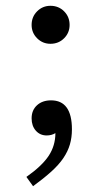

<svg xmlns="http://www.w3.org/2000/svg" viewBox="-20 -467 351 662"><path d="M89 -381Q89 -409 108 -428Q127 -447 154 -447Q182 -447 201 -428Q220 -409 220 -381Q220 -354 201 -335Q182 -316 154 -316Q127 -316 108 -335Q89 -354 89 -381ZM71 143Q125 105 148 70Q171 35 171 -8Q158 0 141 0Q118 0 103.5 -16.5Q89 -33 89 -59Q89 -87 107.5 -104Q126 -121 156 -121Q228 -121 228 -21Q228 7 221 31Q214 55 198.5 78Q183 101 157 124.5Q131 148 94 175Z"/></svg>

Font: Libre Baskerville
Style: Regular
Weight: 400
Designer: Pablo Impallari, Rodrigo Fuenzalida
Foundry: Pablo Impallari, Rodrigo Fuenzalida
Version: Version 1.000; ttfautohint (v0.93) -l 8 -r 50 -G 200 -x 14 -